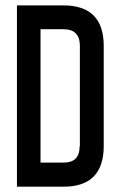

<svg xmlns="http://www.w3.org/2000/svg" viewBox="-20 -704 455 724"><path d="M371.1 -531.2Q371.1 -405.3 371.1 -152.3Q371.1 -77.1 333 -38.1Q294.9 0 219.7 0Q161.1 0 43.9 0Q43.9 -56.6 43.9 -142.6Q43.9 -228.5 43.9 -342.8Q43.9 -456.1 43.9 -683.6Q102.5 -683.6 219.7 -683.6Q294.9 -683.6 333 -645.5Q371.1 -607.4 371.1 -531.2ZM281.2 -152.3Q281.2 -278.3 281.2 -531.2Q281.2 -562.5 265.6 -578.1Q251 -593.8 218.8 -593.8Q190.4 -593.8 132.8 -593.8Q132.8 -551.8 132.8 -466.8Q132.8 -341.8 132.8 -90.8Q161.1 -90.8 217.8 -90.8Q250 -90.8 264.6 -105.5Q280.3 -121.1 280.3 -152.3Q280.3 -152.3 281.2 -152.3Z"/></svg>

Font: ZAANS 2018
Style: Regular
Weight: 400
Designer: Counter Creatives
Version: Version 1.0 - 24-01-18